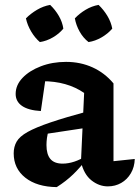

<svg xmlns="http://www.w3.org/2000/svg" viewBox="-20 -754 571 785"><path d="M421 8Q385 8 354 -16.5Q323 -41 311 -92L324 -374Q254 -422 154 -422Q138 -422 122 -420Q106 -418 92 -415L169 -452L147 -300Q96 -303 70 -321Q44 -339 44 -370Q44 -406 72 -435.5Q100 -465 147 -483Q194 -501 250 -501Q309 -501 358.5 -478.5Q408 -456 444 -413V-95L531 -104Q530 -71 515 -45.5Q500 -20 475.5 -6Q451 8 421 8ZM212 11Q131 10 83.5 -27.5Q36 -65 36 -127Q36 -154 48 -175Q60 -196 93 -214.5Q126 -233 186.5 -253.5Q247 -274 343 -300V-233L138 -202L179 -220Q174 -205 172 -190Q170 -175 170 -161Q170 -123 186 -104Q202 -85 236 -85Q259 -85 283.5 -93Q308 -101 335 -118V-105Q309 -70 279.5 -41.5Q250 -13 212 11ZM185 -734Q206 -714 220.5 -689Q235 -664 239 -637Q222 -616 196 -601Q170 -586 143 -582Q123 -599 107.5 -625Q92 -651 86 -679Q106 -699 131.5 -714Q157 -729 185 -734ZM383 -734Q404 -714 419 -689Q434 -664 439 -637Q421 -616 395 -601Q369 -586 342 -582Q320 -599 305.5 -625Q291 -651 286 -679Q305 -699 330 -714Q355 -729 383 -734Z"/></svg>

Font: Piazzolla 24pt
Style: Bold
Weight: 700
Designer: Juan Pablo del Peral
Foundry: Huerta Tipografica
Version: Version 2.005